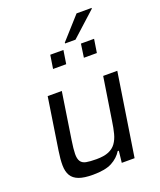

<svg xmlns="http://www.w3.org/2000/svg" viewBox="-163 -1003 925 1112"><g transform="rotate(-20 299.0 -447.5)"><path d="M67 0ZM395 0 403 -72H396Q374 -36 333 -14Q292 8 216 8Q161 8 129 -4Q97 -16 82.5 -40.5Q68 -65 67.5 -102.5Q67 -140 75 -191L124 -510H211L167 -223Q159 -171 158.5 -141Q158 -111 168.5 -95Q179 -79 202 -74.5Q225 -70 265 -70Q312 -70 340.5 -82Q369 -94 385.5 -117Q402 -140 410.5 -172.5Q419 -205 425 -247L466 -510H553L474 0ZM207 -647ZM207 -647 220 -730H301L288 -647ZM397 -647 409 -730H490L477 -647ZM323 -762ZM323 -762V-767L445 -903H538L537 -898L387 -762Z"/></g></svg>

Font: Azeri Sans
Style: Italic
Weight: 400
Designer: Hector Gatti & Omnibus-Type (original fonts) / Cristiano Sobral (main changes and remastering)
Foundry: Omnibus-Type
Version: Version 0.07;August 21, 2020;FontCreator 13.0.0.2681 64-bit;